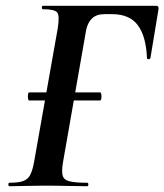

<svg xmlns="http://www.w3.org/2000/svg" viewBox="-20 -645 569 665"><path d="M81 -297Q78 -297 77 -304Q76 -311 77 -318Q78 -325 81 -325H327Q330 -325 331 -318Q332 -311 331 -304Q330 -297 327 -297ZM13 0Q9 0 9 -6Q9 -12 13 -12Q44 -12 60.5 -18Q77 -24 85 -40Q93 -56 98 -84L180 -547Q187 -591 178 -602Q169 -613 129 -613Q125 -613 125 -619Q125 -625 129 -625H520Q531 -625 529 -613L501 -444Q500 -440 494.5 -440Q489 -440 489 -444Q486 -519 457.5 -557.5Q429 -596 368 -596H342Q314 -596 298.5 -581Q283 -566 278 -539L198 -82Q193 -52 197 -37Q201 -22 221 -17Q241 -12 282 -12Q286 -12 286 -6Q286 0 282 0Q251 0 215 -1Q179 -2 132 -2Q99 -2 67.5 -1Q36 0 13 0Z"/></svg>

Font: Cormorant Light
Style: Italic
Weight: 300
Italic angle: -10°
Designer: Christian Thalmann (Catharsis Fonts)
Foundry: Catharsis Fonts
Version: Version 4.000